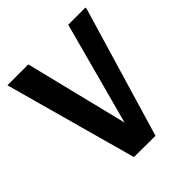

<svg xmlns="http://www.w3.org/2000/svg" viewBox="-203 -888 1027 1027"><g transform="rotate(-45 310.5 -374.5)"><path d="M223 0 16 -750H174L318 -166L475 -749H605V-740L385 1Z"/></g></svg>

Font: Kufam SemiBold
Style: Regular
Weight: 600
Designer: Wael Morcos, Artur Schmal
Foundry: Original Type
Version: Version 1.300; ttfautohint (v1.8.3)